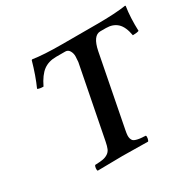

<svg xmlns="http://www.w3.org/2000/svg" viewBox="-144 -815 994 976"><g transform="rotate(-30 352.5 -326.5)"><path d="M163.1 2Q159.7 -3.4 161.1 -14.6Q162.6 -25.9 167 -29.8Q196.8 -30.8 212.9 -33.7Q229 -36.6 241.9 -44.9Q254.9 -53.2 261 -67.4Q267.1 -81.5 272 -106.9L354 -525.9Q355.5 -540 356 -557.6Q356.4 -575.2 347.9 -590.1Q339.4 -605 323.2 -605H269Q225.1 -605 194.8 -582.8Q164.6 -560.5 138.2 -505.9Q115.2 -505.9 104 -512.2Q131.3 -572.8 153.8 -652.8L158.2 -654.8Q219.7 -645 329.1 -645H530.8Q641.6 -645 703.1 -654.8L705.1 -651.9Q695.3 -589.4 698.2 -509.8Q686 -504.9 662.1 -504.9Q652.8 -558.6 627.7 -581.8Q602.5 -605 562 -605H528.8Q485.8 -605 469.2 -522.9L388.2 -106.9Q384.8 -89.8 384 -78.6Q383.3 -67.4 386 -58.6Q388.7 -49.8 393.6 -44.9Q398.4 -40 409.2 -36.9Q419.9 -33.7 431.9 -32.2Q443.8 -30.8 463.9 -29.8Q467.3 -24.9 465.1 -13.4Q462.9 -2 459 2Q365.2 0 309.1 0Q254.9 0 163.1 2Z"/></g></svg>

Font: Common Serif SemiBold
Style: Italic
Weight: 600
Italic angle: -12°
Designer: Philipp H. Poll, Khaled Hosny
Foundry: Stefan Peev, Context Ltd.
Version: Version 1.026